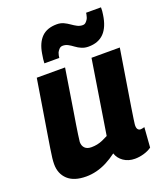

<svg xmlns="http://www.w3.org/2000/svg" viewBox="-142 -863 832 969"><g transform="rotate(-20 274.0 -378.5)"><path d="M154 10Q89 10 55.5 -21Q22 -52 22 -104Q22 -117 24 -136Q26 -155 31 -185.5Q36 -216 43.5 -263.5Q51 -311 62.5 -380Q74 -449 89 -544H241Q229 -470 220.5 -415Q212 -360 205.5 -321Q199 -282 194.5 -253.5Q190 -225 187 -204Q184 -183 182 -165Q182 -144 194 -132Q206 -120 229 -120Q245 -120 260 -123Q275 -126 290 -132.5Q305 -139 320 -147L383 -544H535Q517 -431 505 -358Q493 -285 486.5 -243Q480 -201 477 -181Q474 -161 473.5 -155Q473 -149 473 -147Q473 -133 478.5 -126.5Q484 -120 493 -120Q496 -120 501.5 -121Q507 -122 514 -124L506 -17Q488 -4 463.5 3Q439 10 416 10Q381 10 355.5 -7.5Q330 -25 321 -53Q293 -32 265.5 -18Q238 -4 210 3Q182 10 154 10ZM150 -599Q150 -609 151.5 -620.5Q153 -632 156 -650Q165 -705 194 -734Q223 -763 276 -763Q296 -763 312 -755.5Q328 -748 342 -738Q356 -728 369.5 -721Q383 -714 398 -714Q408 -714 414.5 -720Q421 -726 425.5 -733.5Q430 -741 431 -747Q433 -755 434 -759Q435 -763 435 -767H515Q515 -757 514.5 -748Q514 -739 512 -728Q503 -665 472.5 -633.5Q442 -602 389 -602Q369 -602 352.5 -609Q336 -616 322 -626.5Q308 -637 295 -644Q282 -651 267 -651Q255 -651 247 -642Q239 -633 236 -626Q233 -618 232 -612.5Q231 -607 230 -599Z"/></g></svg>

Font: Georama ExtraCondensed Thin
Style: Bold Italic
Weight: 700
Italic angle: -9°
Version: Version 1.001